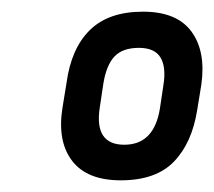

<svg xmlns="http://www.w3.org/2000/svg" viewBox="-20 -711 367 329"><path d="M187 -402Q129 -402 103.5 -435.5Q78 -469 87 -526L94 -569Q102 -628 134 -659.5Q166 -691 225 -691Q283 -691 308 -657Q333 -623 325 -566L318 -523Q309 -466 278 -434Q247 -402 187 -402ZM193 -463Q244 -463 254 -525L260 -565Q265 -596 255 -612.5Q245 -629 218 -629Q190 -629 176 -614Q162 -599 157 -567L151 -527Q141 -463 193 -463Z"/></svg>

Font: Sofia Sans Condensed SemiBold
Style: Italic
Weight: 600
Italic angle: -9°
Version: Version 4.100